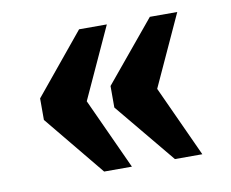

<svg xmlns="http://www.w3.org/2000/svg" viewBox="-55 -543 656 545"><g transform="rotate(-10 273.5 -270.0)"><path d="M408 -65 264 -239V-301L408 -475H487L393 -270L487 -65ZM204 -65 61 -239V-301L204 -475H284L190 -270L284 -65Z"/></g></svg>

Font: Noto Serif Armenian SemiCondensed Black
Style: Regular
Weight: 900
Width: 4
Designer: Monotype Design Team
Foundry: Monotype Imaging Inc.
Version: Version 2.008; ttfautohint (v1.8.4.7-5d5b)